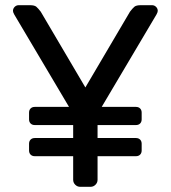

<svg xmlns="http://www.w3.org/2000/svg" viewBox="-20 -720 658 740"><path d="M35 -664Q30 -673 30 -678Q30 -687 36.5 -693.5Q43 -700 52 -700H95Q113 -700 120 -694Q127 -688 137 -675L309 -383L481 -675Q491 -688 498 -694Q505 -700 523 -700H566Q575 -700 581.5 -693.5Q588 -687 588 -678Q588 -673 583 -664L372 -308H504Q514 -308 520 -302Q526 -296 526 -286V-260Q526 -250 520 -244Q514 -238 504 -238H356V-188H504Q514 -188 520 -182Q526 -176 526 -166V-140Q526 -130 520 -124Q514 -118 504 -118H356V-27Q356 -16 348 -8Q340 0 329 0H289Q278 0 270 -8Q262 -16 262 -27V-118H114Q104 -118 98 -124Q92 -130 92 -140V-166Q92 -176 98 -182Q104 -188 114 -188H262V-238H114Q104 -238 98 -244Q92 -250 92 -260V-286Q92 -296 98 -302Q104 -308 114 -308H246Z"/></svg>

Font: Rubik
Style: Regular
Weight: 400
Designer: Hubert & Fischer
Foundry: Hubert & Fischer
Version: Version 1.100